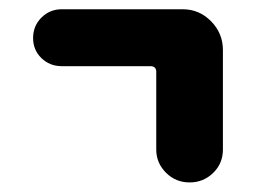

<svg xmlns="http://www.w3.org/2000/svg" viewBox="-20 -500 540 405"><path d="M365.2 -480.5Q400.4 -480.5 425.3 -455.1Q450.2 -429.7 450.2 -394.5V-184.6Q450.2 -155.3 429.7 -135.3Q409.2 -115.2 379.9 -115.2Q350.6 -115.2 330.1 -135.7Q309.6 -156.2 309.6 -184.6V-348.6Q309.6 -359.4 298.8 -360.4H110.4Q85 -360.4 67.4 -377.4Q49.8 -394.5 49.8 -419.9Q49.8 -445.3 67.4 -462.9Q85 -480.5 110.4 -480.5Z"/></svg>

Font: Rounded-X Mgen+ 2m bold
Style: Bold
Weight: 700
Designer: [Source Han Sans]
Ryoko NISHIZUKA  (kana & ideographs); Paul D. Hunt (Latin, Greek & Cyrillic); Wenlong ZHANG  (bopomofo
Version: Version 1.059.20150602